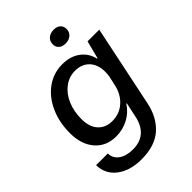

<svg xmlns="http://www.w3.org/2000/svg" viewBox="-256 -827 1114 1114"><g transform="rotate(-45 301.5 -269.5)"><path d="M18 14H114Q115 55 148 78Q181 101 234 101Q294 101 330.5 68.5Q367 36 379 -25L398 -114H394Q367 -71 320.5 -46Q274 -21 219 -21Q138 -21 90 -76.5Q42 -132 42 -225Q42 -314 74.5 -385.5Q107 -457 164 -498Q221 -539 293 -539Q360 -539 404 -505.5Q448 -472 459 -419H463L491 -529H587L483 -30Q463 67 401 122Q339 177 229 177Q135 177 77 132.5Q19 88 18 14ZM424 -241 436 -295Q439 -315 439 -332Q439 -391 406.5 -425.5Q374 -460 319 -460Q270 -460 230.5 -430.5Q191 -401 169 -350Q147 -299 147 -235Q147 -170 179.5 -135Q212 -100 266 -100Q327 -100 369.5 -139.5Q412 -179 424 -241ZM336 -660Q336 -685 353.5 -700.5Q371 -716 400 -716Q426 -716 441 -702.5Q456 -689 456 -666Q456 -641 438.5 -625.5Q421 -610 392 -610Q366 -610 351 -623.5Q336 -637 336 -660Z"/></g></svg>

Font: Mona Sans Medium
Style: Italic
Weight: 500
Italic angle: -11.7°
Designer: Deni Anggara
Foundry: GitHub
Version: Version 2.000